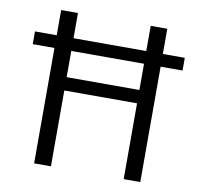

<svg xmlns="http://www.w3.org/2000/svg" viewBox="-81 -816 944 901"><g transform="rotate(10 391.5 -365.0)"><path d="M35.2 -549.8V-610.4H138.7V-730.5H218.8V-610.4H565.4V-730.5H644.5V-610.4H749V-549.8H644.5V0H565.4V-361.3H218.8V0H138.7V-549.8ZM218.8 -549.8V-424.8H565.4V-549.8Z"/></g></svg>

Font: Mgen+ 1c regular
Style: Regular
Weight: 400
Designer: [Source Han Sans]
Ryoko NISHIZUKA  (kana & ideographs); Paul D. Hunt (Latin, Greek & Cyrillic); Wenlong ZHANG  (bopomofo
Version: Version 1.059.20150602